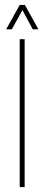

<svg xmlns="http://www.w3.org/2000/svg" viewBox="-20 -759 180 779"><path d="M60 0V-600H80V0ZM5 -640 60 -739H81L136 -640H113L71 -718L28 -640Z"/></svg>

Font: Big Shoulders Display Thin Thin
Style: Regular
Weight: 250
Version: Version 2.002